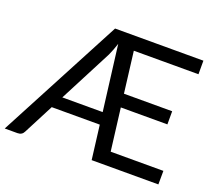

<svg xmlns="http://www.w3.org/2000/svg" viewBox="-123 -880 1174 1044"><g transform="rotate(20 464.0 -358.0)"><path d="M886 0H500L475.5 -196.5H197.5L107.5 -22.5Q97 0 70.5 0H-3L375 -716H886V-637.5H512L541.5 -399.5H820.5V-323.5H551L581.5 -78.5H886.5ZM467 -266 419.5 -643.5Q406.5 -603.5 392 -572L233.5 -266Z"/></g></svg>

Font: Verano Sans
Style: Regular
Weight: 400
Designer: Lukasz Dziedzic with Adam Twardoch and Botio Nikoltchev
Foundry: tyPoland Lukasz Dziedzic
Version: Version 3.001;December 28, 2019;FontCreator 12.0.0.2547 64-b